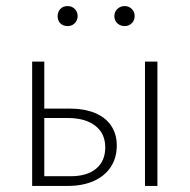

<svg xmlns="http://www.w3.org/2000/svg" viewBox="-20 -613 625 633"><path d="M86 0V-410H126V-32H213Q267 -32 297 -57Q327 -82 327 -127Q327 -173 294 -198.5Q261 -224 203 -224H114V-255H209Q258 -255 293 -240.5Q328 -226 346.5 -198.5Q365 -171 365 -133Q365 -93 345.5 -63Q326 -33 289.5 -16.5Q253 0 203 0ZM458 0V-410H499V0ZM203 -527Q188 -527 179 -536Q170 -545 170 -560Q170 -574 179 -583.5Q188 -593 203 -593Q217 -593 226.5 -583.5Q236 -574 236 -560Q236 -546 226.5 -536.5Q217 -527 203 -527ZM391 -527Q377 -527 367 -536Q357 -545 357 -560Q357 -574 367 -583.5Q377 -593 391 -593Q405 -593 414.5 -583.5Q424 -574 424 -560Q424 -546 414.5 -536.5Q405 -527 391 -527Z"/></svg>

Font: Ysabeau Infant ExtraLight
Style: Regular
Weight: 250
Designer: Christian Thalmann (Catharsis Fonts)
Version: Version 2.001;gftools[0.9.30]; featfreeze: ss01,ss02,lnum